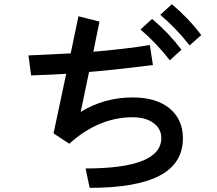

<svg xmlns="http://www.w3.org/2000/svg" viewBox="-20 -860 1040 919"><path d="M406.2 -515.6 366.2 -324.2Q478.5 -393.6 615.2 -393.6Q728.5 -393.6 792 -340.8Q855.5 -288.1 855.5 -198.2Q855.5 -78.1 744.6 -19.5Q633.8 39.1 409.2 39.1L389.6 -53.7Q752 -53.7 752 -199.2Q752 -244.1 714.4 -271.5Q676.8 -298.8 615.2 -298.8Q452.1 -298.8 311.5 -171.9L236.3 -221.7L296.9 -506.8Q240.2 -502.9 128.9 -499L116.2 -594.7Q287.1 -602.5 318.4 -604.5L355.5 -782.2L456.1 -756.8L426.8 -612.3Q585.9 -626 697.3 -644.5L711.9 -548.8Q510.7 -523.4 406.2 -515.6ZM747.1 -789.1 802.7 -839.8Q880.9 -774.4 943.4 -692.4L887.7 -642.6Q823.2 -724.6 747.1 -789.1ZM652.3 -718.8 708 -769.5Q786.1 -704.1 848.6 -622.1L793 -571.3Q726.6 -656.2 652.3 -718.8Z"/></svg>

Font: Gothic A1 SemiBold
Style: Regular
Weight: 600
Version: Version 2.50